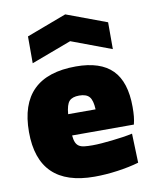

<svg xmlns="http://www.w3.org/2000/svg" viewBox="-90 -882 765 958"><g transform="rotate(-10 292.5 -402.5)"><path d="M105 -738 307 -814 511 -738V-602L308 -678L105 -602ZM311 9Q27 9 27 -267Q27 -549 314 -549Q438 -549 498 -488.5Q558 -428 558 -301Q558 -273 556 -253Q554 -233 549 -213H236Q238 -191 243.5 -178Q249 -165 259.5 -158Q270 -151 287 -149Q304 -147 328 -147Q349 -147 374.5 -149Q400 -151 427.5 -154Q455 -157 482 -161Q509 -165 532 -170L537 -22Q489 -8 428.5 0.5Q368 9 311 9ZM305 -403Q270 -403 254.5 -386Q239 -369 235 -321H374Q372 -367 356.5 -385Q341 -403 305 -403Z"/></g></svg>

Font: Encode Sans Narrow
Style: Black
Weight: 900
Designer: Pablo Impallari, Andres Torresi
Foundry: Pablo Impallari, Andres Torresi
Version: Version 1.000; ttfautohint (v1.00) -l 8 -r 50 -G 200 -x 14 -